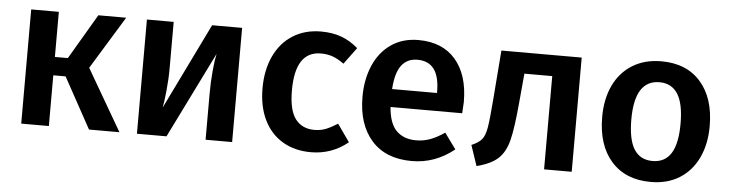

<svg xmlns="http://www.w3.org/2000/svg" viewBox="-40 -708 3364 886"><g transform="rotate(5 1642.0 -264.5)"><path d="M365 -284 530 0H389L260 -235H203V0H75V-529H203V-320H263L386 -529H515Z M1052 0H929V-212Q929 -270 934 -321.5Q939 -373 945 -399L748 0H611V-529H735V-317Q735 -263 729.5 -209.5Q724 -156 719 -131L913 -529H1052Z M1589 -482 1532 -405Q1505 -425 1480 -434Q1455 -443 1425 -443Q1306 -443 1306 -262Q1306 -170 1337 -129.5Q1368 -89 1425 -89Q1453 -89 1476.5 -98Q1500 -107 1532 -127L1589 -46Q1514 15 1418 15Q1342 15 1286 -18.5Q1230 -52 1200 -114Q1170 -176 1170 -260Q1170 -344 1200 -408.5Q1230 -473 1286 -508.5Q1342 -544 1417 -544Q1469 -544 1510.5 -529Q1552 -514 1589 -482Z M2098 -225H1766Q1772 -148 1806 -115Q1840 -82 1896 -82Q1931 -82 1962 -93.5Q1993 -105 2028 -129L2081 -56Q1993 15 1885 15Q1764 15 1698.5 -59Q1633 -133 1633 -261Q1633 -342 1661 -406.5Q1689 -471 1742 -507.5Q1795 -544 1868 -544Q1979 -544 2040 -473.5Q2101 -403 2101 -277Q2101 -267 2098 -225ZM1974 -314Q1974 -453 1871 -453Q1824 -453 1797.5 -418.5Q1771 -384 1766 -308H1974Z M2625 -529V0H2497V-432H2368L2355 -290Q2345 -178 2331 -122Q2317 -66 2284.5 -35.5Q2252 -5 2185 12L2153 -83Q2186 -97 2200.5 -114.5Q2215 -132 2221.5 -170Q2228 -208 2235 -299L2253 -529Z M3241 -265Q3241 -182 3211 -118.5Q3181 -55 3125 -20Q3069 15 2992 15Q2875 15 2809 -59.5Q2743 -134 2743 -265Q2743 -348 2773 -411Q2803 -474 2859.5 -509Q2916 -544 2993 -544Q3110 -544 3175.5 -469.5Q3241 -395 3241 -265ZM2878 -265Q2878 -171 2906.5 -126.5Q2935 -82 2992 -82Q3049 -82 3077.5 -127Q3106 -172 3106 -265Q3106 -358 3077.5 -402.5Q3049 -447 2993 -447Q2878 -447 2878 -265Z"/></g></svg>

Font: Fira Sans Medium
Style: Regular
Weight: 500
Designer: bBox Type GmbH & Carrois Corporate GbR & Edenspiekermann AG
Foundry: bBox Type GmbH & Carrois Corporate GbR & Edenspiekermann AG
Version: Version 4.301